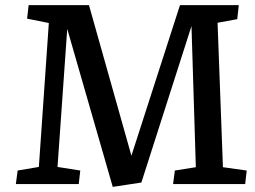

<svg xmlns="http://www.w3.org/2000/svg" viewBox="-20 -720 997 751"><path d="M729 -618 533 -6 421 11 243 -607 205 -67 294 -53 288 0H42L49 -53L132 -67L171 -630L86 -647L92 -700H328L494 -111L684 -700H914L908 -645L831 -631L852 -66L945 -53L939 0H657L664 -53L746 -66Z"/></svg>

Font: Literata 12pt Medium
Style: Italic
Weight: 500
Italic angle: -2°
Designer: Latin by Veronika Burian and Jose Scaglione. Greek by Irene Vlachou. Cyrillic by Vera Evstafieva
Foundry: TypeTogether
Version: Version 3.002